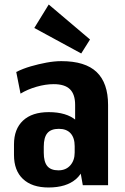

<svg xmlns="http://www.w3.org/2000/svg" viewBox="-20 -821 555 851"><path d="M313 -192V-356Q313 -403 290 -425.5Q267 -448 218 -448Q182 -448 142 -436.5Q102 -425 71 -406L52 -502Q82 -517 116.5 -527Q151 -537 186 -543.5Q221 -550 252 -550Q358 -550 408.5 -501.5Q459 -453 459 -356V0H347ZM195 10Q122 10 82 -27.5Q42 -65 42 -134V-181Q42 -249 82 -286.5Q122 -324 196 -324Q275 -324 317.5 -287.5Q360 -251 360 -182V-135Q360 -65 317 -27.5Q274 10 195 10ZM239 -66Q272 -66 291.5 -88Q311 -110 311 -145V-173Q311 -210 293 -230Q275 -250 241 -250Q206 -250 190 -231Q174 -212 174 -171V-144Q174 -104 189.5 -85Q205 -66 239 -66ZM379 -646 340 -584 132 -697 196 -801Z"/></svg>

Font: Pathway Extreme Condensed
Style: Bold
Weight: 700
Width: 3
Version: Version 1.001;gftools[0.9.26]